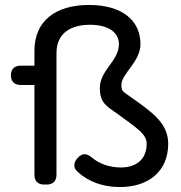

<svg xmlns="http://www.w3.org/2000/svg" viewBox="-20 -745 732 775"><path d="M464 10C580 10 659 -54 659 -165C659 -252 587 -297 494 -363C475 -376 470 -380 470 -403C470 -447 547 -496 547 -567C547 -660 476 -725 339 -725C206 -725 119 -662 119 -540V-480H64C38 -480 24 -466 24 -441C24 -416 38 -402 64 -402H119V-40C119 -14 133 0 159 0H168C194 0 208 -14 208 -40V-531C208 -612 267 -645 343 -645C415 -645 460 -616 460 -567C460 -498 383 -463 383 -389C383 -327 415 -314 452 -287C539 -224 572 -202 572 -165C572 -97 524 -69 468 -69C423 -69 382 -83 351 -109C331 -126 313 -128 295 -109L294 -108C277 -90 274 -69 293 -52C338 -10 398 10 464 10Z"/></svg>

Font: 寒蝉半圆体
Style: Regular
Weight: 400
Designer: Yoshimichi Ohira & Warren
Foundry: ChillType
Version: Version 1.800;Glyphs 3.1.1 (3135)